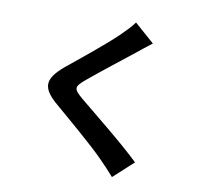

<svg xmlns="http://www.w3.org/2000/svg" viewBox="-94 -927 1188 1112"><g transform="rotate(10 500.0 -371.0)"><path d="M734 -721 617 -824C601 -800 569 -768 540 -739C473 -674 336 -563 257 -499C157 -415 149 -362 249 -277C340 -199 487 -74 548 -11C578 19 607 50 635 82L752 -25C650 -124 460 -274 385 -337C331 -384 330 -395 383 -441C450 -498 582 -600 647 -652C670 -671 703 -697 734 -721Z"/></g></svg>

Font: Noto Sans CJK TC
Style: Bold
Weight: 700
Designer: Ryoko NISHIZUKA 西塚涼子 (kana, bopomofo & ideographs); Paul D. Hunt (Latin, Greek & Cyrillic); Sandoll Communications 산돌커뮤니
Foundry: Adobe
Version: Version 2.004;hotconv 1.0.118;makeotfexe 2.5.65603